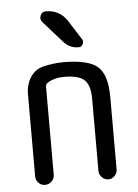

<svg xmlns="http://www.w3.org/2000/svg" viewBox="-54 -802 608 844"><g transform="rotate(-5 250.0 -380.0)"><path d="M70.3 -41V-405.3Q70.3 -446.3 91.3 -478.5Q112.3 -510.7 149.4 -519.5Q189.5 -529.3 235.4 -530.3Q348.6 -530.3 389.2 -493.7Q429.7 -457 429.7 -360.4V-40Q429.7 -24.4 418 -12.2Q406.2 0 390.1 0Q374 0 361.8 -12.2Q349.6 -24.4 349.6 -40V-360.4Q349.6 -418.9 324.2 -442.4Q298.8 -465.8 235.4 -465.8Q191.4 -465.8 161.1 -446.3Q152.3 -440.4 152.3 -427.7V-41Q152.3 -24.4 140.1 -12.2Q127.9 0 110.8 0Q93.8 0 82 -12.2Q70.3 -24.4 70.3 -41ZM179.7 -759.8Q240.2 -759.8 273.4 -710L328.1 -624Q335 -614.3 329.1 -602.1Q323.2 -589.8 309.6 -589.8Q270.5 -589.8 244.1 -620.1L160.2 -714.8Q149.4 -727.5 156.2 -743.7Q163.1 -759.8 179.7 -759.8Z"/></g></svg>

Font: Rounded-X Mgen+ 1mn regular
Style: Regular
Weight: 400
Designer: [Source Han Sans]
Ryoko NISHIZUKA  (kana & ideographs); Paul D. Hunt (Latin, Greek & Cyrillic); Wenlong ZHANG  (bopomofo
Version: Version 1.059.20150602